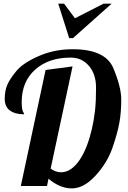

<svg xmlns="http://www.w3.org/2000/svg" viewBox="-20 -1020 703 1053"><path d="M367.2 -704.1Q246.6 -704.1 172.9 -638.2Q99.1 -572.3 99.1 -460.9Q99.1 -420.4 106 -408.2Q112.8 -396 112.8 -393.1Q62.5 -393.1 34.2 -414.1Q5.9 -435.1 5.9 -477.5Q5.9 -520 19.3 -553Q32.7 -585.9 69.8 -630.6Q106.9 -675.3 192.6 -712.6Q278.3 -750 377.9 -750Q558.1 -750 601.6 -646.2Q645 -542.5 645 -473.6Q645 -404.8 634.8 -347.2Q624.5 -289.6 596.4 -208.5Q568.4 -127.4 504.2 -57.1Q439.9 13.2 374 13.2Q308.1 13.2 246.1 -40L237.8 0H94.2L230 -636.2L377.9 -655.8L257.8 -95.2Q285.2 -75.2 314.9 -75.2Q344.7 -75.2 370.6 -93.8Q396.5 -112.3 417.7 -144.3Q439 -176.3 455.6 -219.2Q472.2 -262.2 483.6 -311.3Q495.1 -360.4 501 -412.4Q506.8 -464.4 506.8 -538.6Q506.8 -612.8 468 -658.4Q429.2 -704.1 367.2 -704.1ZM380.4 -811H359.4L299.3 -1000H331.1L391.1 -919.9L548.3 -1000H592.3Z"/></svg>

Font: Lobster-Regular
Style: Regular
Weight: 400
Designer: Pablo Impallari
Foundry: Pablo Impallari
Version: Version 1.007; ttfautohint (v1.1) -l 8 -r 50 -G 50 -x 14 -D 